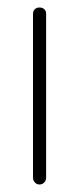

<svg xmlns="http://www.w3.org/2000/svg" viewBox="-20 -492 211 512"><path d="M85 0Q78 0 73 -5.5Q68 -11 68 -18V-455Q68 -463 73 -467.5Q78 -472 85 -472Q93 -472 98 -467.5Q103 -463 103 -455V-18Q103 -11 98 -5.5Q93 0 85 0Z"/></svg>

Font: Dosis ExtraLight ExtraLight
Style: Regular
Weight: 250
Version: Version 3.001; ttfautohint (v1.8.2)